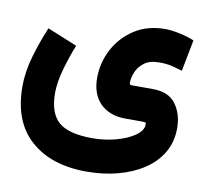

<svg xmlns="http://www.w3.org/2000/svg" viewBox="-75 -495 870 819"><g transform="rotate(10 360.5 -85.5)"><path d="M214.4 -277.3Q193.4 -225.6 177 -167.5Q160.6 -109.4 160.6 -64.5Q160.6 22.9 203.4 60.8Q246.1 98.6 348.6 99.1Q403.8 99.1 452.9 85.7Q502 72.3 533.2 50.3Q564.5 28.3 564.5 2Q564.5 -4.9 562.3 -6.3Q560.1 -7.8 545.9 -7.8H475.6Q406.2 -7.8 366.2 -47.6Q326.2 -87.4 326.2 -157.7Q326.2 -223.6 356.7 -282Q387.2 -340.3 443.4 -377Q499.5 -413.6 577.1 -413.6Q604 -413.6 639.4 -406Q674.8 -398.4 703.1 -386.7L676.8 -250.5Q655.8 -257.3 631.8 -263.2Q607.9 -269 577.1 -269Q534.2 -269 510.3 -250.2Q486.3 -231.4 476.8 -206.5Q467.3 -181.6 467.3 -164.1Q467.3 -156.2 469.7 -154.3Q472.2 -152.3 480.5 -152.3H568.4Q637.7 -152.3 668.7 -109.4Q699.7 -66.4 699.7 -5.9Q699.7 54.2 672.4 100.6Q645 147 596.7 178.7Q548.3 210.4 485.4 227.1Q422.4 243.7 351.1 243.7Q197.3 243.7 107.9 164.3Q18.6 85 18.6 -67.9Q18.6 -129.4 38.1 -197.3Q57.6 -265.1 85 -330.1Z"/></g></svg>

Font: Vazir Black
Style: Black
Weight: 900
Designer: Saber Rastikerdar
Foundry: Saber Rastikerdar
Version: Version 30.0.0